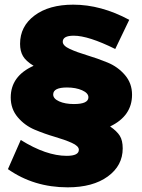

<svg xmlns="http://www.w3.org/2000/svg" viewBox="-20 -714 608 823"><path d="M14 11 69 -114Q178 -46 266 -46Q318 -46 318 -72Q318 -88 288 -101.5Q258 -115 215 -127.5Q172 -140 129 -158Q86 -176 56 -211.5Q26 -247 26 -296Q26 -388 124 -432Q91 -452 78.5 -473.5Q66 -495 66 -526Q66 -601 128 -647.5Q190 -694 294 -694Q413 -694 534 -629L474 -504Q359 -561 296 -561Q249 -561 249 -535Q249 -518 279.5 -504Q310 -490 353.5 -477Q397 -464 441 -446Q485 -428 515.5 -392.5Q546 -357 546 -308Q546 -217 452 -172Q481 -152 493.5 -132Q506 -112 506 -78Q506 -4 442 42.5Q378 89 270 89Q125 89 14 11ZM208 -309Q208 -291 233.5 -279.5Q259 -268 297 -268Q359 -268 359 -297Q359 -315 332 -327Q305 -339 267 -339Q208 -339 208 -309Z"/></svg>

Font: Trueno
Style: ExBd
Weight: 800
Designer: Julieta Ulanovsky
Foundry: Julieta Ulanovsky
Version: Version 3.001b